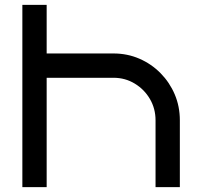

<svg xmlns="http://www.w3.org/2000/svg" viewBox="-20 -770 823 790"><path d="M720 0H620V-275Q620 -323 597 -362.5Q574 -402 534.5 -426Q495 -450 447 -450H172V0H72V-750H172V-550H447Q504 -550 553.5 -528.5Q603 -507 640.5 -469Q678 -431 699 -381.5Q720 -332 720 -275Z"/></svg>

Font: Bruno Ace
Style: Regular
Weight: 400
Version: Version 1.100; ttfautohint (v1.8.4.7-5d5b);gftools[0.9.27]